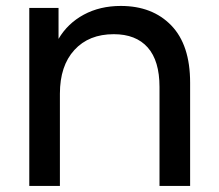

<svg xmlns="http://www.w3.org/2000/svg" viewBox="-20 -614 722 634"><path d="M607.8 -341.1V0H506.7V-326.7Q506.7 -413.3 467.8 -457.2Q428.9 -501.1 355.6 -501.1Q273.3 -501.1 225.6 -448.9Q177.8 -396.7 177.8 -304.4V0H76.7V-587.8H173.3V-485.6Q203.3 -536.7 256.7 -565.6Q310 -594.4 378.9 -594.4Q483.3 -594.4 545.6 -530Q607.8 -465.6 607.8 -341.1Z"/></svg>

Font: Paperlogy 5 Medium
Style: Regular
Weight: 500
Designer: redesigned by Lee Juim, glyphs from Gmarket Sans & Montserrat
Foundry: PT&
Version: Version 1.001